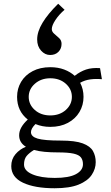

<svg xmlns="http://www.w3.org/2000/svg" viewBox="-20 -831 590 1023"><path d="M248 -155Q205 -155 169 -170Q145 -146 145 -127Q145 -103 180.5 -92.5Q216 -82 304 -82Q381 -82 421 -67Q461 -52 475.5 -26Q490 0 490 33Q490 69 468.5 101Q447 133 399 152.5Q351 172 271 172Q165 172 102.5 142.5Q40 113 40 54Q40 17 62.5 -9.5Q85 -36 118 -49Q82 -71 82 -110Q82 -132 94 -153Q106 -174 128 -194Q71 -239 71 -315Q71 -359 92.5 -395Q114 -431 154 -452Q194 -473 248 -473Q289 -473 322 -460.5Q355 -448 378 -427Q407 -450 438.5 -460.5Q470 -471 513 -468L523 -409Q490 -412 461 -408Q432 -404 407 -390Q425 -356 425 -315Q425 -271 403.5 -234.5Q382 -198 342 -176.5Q302 -155 248 -155ZM248 -216Q298 -216 330.5 -245Q363 -274 363 -315Q363 -356 330.5 -385Q298 -414 248 -414Q199 -414 166 -385Q133 -356 133 -315Q133 -274 165.5 -245Q198 -216 248 -216ZM108 46Q108 79 153 98Q198 117 272 117Q347 117 384.5 97Q422 77 422 44Q422 22 411.5 8Q401 -6 372 -12.5Q343 -19 288 -19Q250 -19 218 -22Q186 -25 161 -32Q135 -16 121.5 0.5Q108 17 108 46ZM290 -811 324 -779Q294 -753 275 -724Q256 -695 256 -676Q256 -662 269 -651Q282 -640 295 -628Q308 -616 308 -597Q308 -572 291.5 -555Q275 -538 247 -538Q220 -538 199 -561Q178 -584 178 -621Q178 -662 206.5 -709.5Q235 -757 290 -811Z"/></svg>

Font: Inconsolata SemiExpanded
Style: Regular
Weight: 400
Width: 6
Monospace: yes
Designer: Raph Levien, Cyreal, Brenton Simpson
Foundry: Raph Levien, Cyreal, Google
Version: Version 3.000; ttfautohint (v1.8.2.53-6de2)